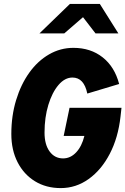

<svg xmlns="http://www.w3.org/2000/svg" viewBox="-20 -954 642 983"><path d="M291 9Q216 9 159 -26Q102 -61 70 -123.5Q38 -186 38 -268Q38 -361 62.5 -441.5Q87 -522 130 -582Q173 -642 231 -675.5Q289 -709 356 -709Q444 -709 505.5 -660.5Q567 -612 590 -524L427 -475Q410 -557 351 -557Q312 -557 279.5 -519Q247 -481 227.5 -417Q208 -353 208 -275Q208 -214 234 -178.5Q260 -143 303 -143Q341 -143 370 -174Q399 -205 412 -258H306L336 -402H602L597 -357Q585 -249 542 -166.5Q499 -84 434 -37.5Q369 9 291 9ZM182 -783 338 -934H491L586 -783H469L405 -866L309 -783Z"/></svg>

Font: Red Hat Mono
Style: Bold Italic
Weight: 700
Italic angle: -12°
Monospace: yes
Designer: Pentagram, MCKL
Foundry: Pentagram, MCKL
Version: Version 1.023; ttfautohint (v1.8.3)